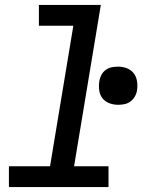

<svg xmlns="http://www.w3.org/2000/svg" viewBox="-20 -755 640 775"><path d="M16 0V-84H182L276 -651H137V-735H387L279 -84H418V0ZM457 -332Q438 -332 421 -338.5Q404 -345 393.5 -358.5Q383 -372 380.5 -390.5Q378 -409 381 -428Q383 -441 389.5 -453Q396 -465 407 -473Q418 -481 431 -483.5Q444 -486 457 -486Q475 -486 492 -479.5Q509 -473 519.5 -459.5Q530 -446 533 -427.5Q536 -409 533 -390Q531 -377 524 -365Q517 -353 506 -345Q495 -337 482 -334.5Q469 -332 457 -332Z"/></svg>

Font: Iosevka Curly MdExObl
Style: Regular
Weight: 500
Width: 7
Italic angle: -9°
Monospace: yes
Designer: Belleve Invis
Foundry: Belleve Invis
Version: Version 11.1.0; ttfautohint (v1.8.3)